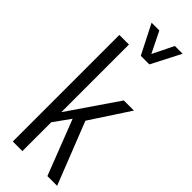

<svg xmlns="http://www.w3.org/2000/svg" viewBox="-316 -1005 1032 1032"><g transform="rotate(45 200.0 -489.5)"><path d="M57 0V-810H130V-296L323 -578H400L254 -355L394 0H320L198 -314L130 -219V0ZM218 -812 133 -979H192L251 -859L310 -979H369L283 -812Z"/></g></svg>

Font: Oswald Light
Style: Regular
Weight: 300
Designer: Vernon Adams
Foundry: Vernon Adams
Version: Version 4.103;gftools[0.9.33.dev8+g029e19f]